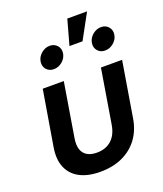

<svg xmlns="http://www.w3.org/2000/svg" viewBox="-157 -967 918 1079"><g transform="rotate(-20 302.5 -427.5)"><path d="M256.3 8.8Q183.1 8.8 134 -17.1Q85 -43 64.5 -92Q43.9 -141.1 55.2 -210L110.4 -541H236.3L183.1 -217.8Q176.8 -178.7 185.5 -152.3Q194.3 -126 217 -112.5Q239.7 -99.1 274.4 -99.1Q310.1 -99.1 336.9 -112.5Q363.8 -126 381.3 -152.3Q398.9 -178.7 405.3 -217.8L458.5 -541H585L530.3 -210Q519 -141.6 482.4 -92.5Q445.8 -43.5 388.2 -17.3Q330.6 8.8 256.3 8.8ZM514.2 -622.6Q486.3 -622.6 470 -641.8Q453.6 -661.1 458 -688.5Q462.4 -715.8 485.4 -735.1Q508.3 -754.4 536.1 -754.4Q564 -754.4 580.3 -735.1Q596.7 -715.8 592.3 -688.5Q587.9 -661.1 564.9 -641.8Q542 -622.6 514.2 -622.6ZM207.5 -622.6Q179.7 -622.6 163.3 -641.8Q147 -661.1 151.4 -688.5Q155.8 -715.8 178.7 -735.1Q201.7 -754.4 229 -754.4Q256.8 -754.4 273.4 -735.1Q290 -715.8 285.6 -688.5Q281.2 -661.1 258.3 -641.8Q235.4 -622.6 207.5 -622.6ZM333.5 -714.8 375 -864.3H493.2L411.6 -714.8Z"/></g></svg>

Font: Inter 17pt SemiBold
Style: Italic
Weight: 600
Italic angle: -9.3988°
Version: Version 4.001;git-66647c0bb